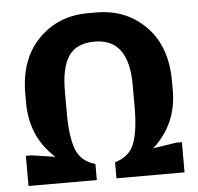

<svg xmlns="http://www.w3.org/2000/svg" viewBox="-51 -746 825 798"><g transform="rotate(-5 362.0 -347.0)"><path d="M380 -694Q504 -694 586 -610.5Q668 -527 668 -382V-343Q668 -203 566 -111L664 -126H687V0H403V-67Q463 -84 483.5 -136Q504 -188 504 -289V-381Q504 -574 362 -574Q286 -574 253.5 -526Q221 -478 221 -381V-289Q221 -189 241 -136.5Q261 -84 321 -67V0H36V-126H59L158 -111Q56 -202 56 -347V-382Q56 -527 138 -610.5Q220 -694 344 -694Z"/></g></svg>

Font: Chivo
Style: Bold
Weight: 700
Designer: Hector Gatti
Foundry: Omnibus-Type
Version: Version 1.007;PS 001.007;hotconv 1.0.88;makeotf.lib2.5.64775